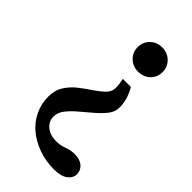

<svg xmlns="http://www.w3.org/2000/svg" viewBox="-207 -490 770 770"><g transform="rotate(45 178.0 -104.5)"><path d="M251 -229.5Q265.6 -203.1 271.5 -182.1Q277.3 -161.1 277.3 -138.7Q277.3 -114.3 260.7 -93.3Q244.1 -72.3 220.2 -51.8Q196.3 -31.2 172.4 -11.2Q148.4 8.8 131.8 29.8Q115.2 50.8 115.2 74.2Q115.2 100.6 136.7 118.7Q158.2 136.7 193.4 136.7Q215.8 136.7 237.8 128.4Q259.8 120.1 282.2 120.1Q312.5 120.1 329.1 134.8Q345.7 149.4 345.7 170.9Q345.7 192.4 325.7 207.5Q305.7 222.7 266.6 222.7Q219.7 222.7 178.7 208Q137.7 193.4 107.4 168Q77.1 142.6 60.5 107.4Q43.9 72.3 43.9 32.2Q43.9 -4.9 61 -31.2Q78.1 -57.6 102.5 -76.7Q127 -95.7 151.9 -112.3Q176.8 -128.9 193.8 -145.5Q210.9 -162.1 210.9 -184.6Q210.9 -194.3 209.5 -205.6Q208 -216.8 205.1 -229.5ZM227.5 -430.7Q248 -430.7 264.2 -421.4Q280.3 -412.1 289.6 -396.5Q298.8 -380.9 298.8 -361.3Q298.8 -341.8 289.6 -326.2Q280.3 -310.5 264.2 -301.8Q248 -293 227.5 -293Q198.2 -293 177.7 -312.5Q157.2 -332 157.2 -361.3Q157.2 -391.6 177.7 -411.1Q198.2 -430.7 227.5 -430.7Z"/></g></svg>

Font: Crimson Pro ExtraLight Medium
Style: Regular
Weight: 500
Version: Version 1.002